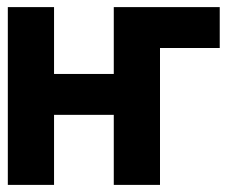

<svg xmlns="http://www.w3.org/2000/svg" viewBox="-20 -520 640 540"><path d="M598 -385H430V0H300V-197H132V0H2V-500H132V-312H300V-500H598Z"/></svg>

Font: PT Mono
Style: Bold
Weight: 700
Monospace: yes
Designer: A.Korolkova, I.Chaeva
Foundry: ParaType Ltd
Version: Version 1.000 OFL